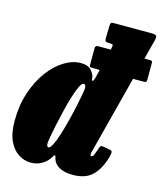

<svg xmlns="http://www.w3.org/2000/svg" viewBox="-118 -869 841 983"><g transform="rotate(15 302.0 -377.5)"><path d="M519.5 -116Q502.5 -51 466 -13Q429.5 25 360 25Q318 25 290.2 10.8Q262.5 -3.5 254 -30Q252.5 -35.5 251.5 -40.5Q250.5 -45.5 248 -47Q243.5 -50 239.8 -42.8Q236 -35.5 231 -28.5Q216.5 -7.5 191.8 6.2Q167 20 134.5 20Q101.5 20 71 0.8Q40.5 -18.5 21 -59.2Q1.5 -100 1.5 -165Q1.5 -247.5 24.2 -316Q47 -384.5 84 -434.5Q121 -484.5 165.5 -511.8Q210 -539 253.5 -539Q292.5 -539 310 -518.5Q327.5 -498 328.5 -480.5Q329.5 -465 334.5 -466.2Q339.5 -467.5 344.5 -487L355 -530H314.5Q304.5 -530 302.5 -532.8Q300.5 -535.5 300.5 -545V-631Q300.5 -645 315.5 -645H382.5L385 -656.5Q388 -669 385.2 -672Q382.5 -675 368.5 -675H365.5Q352.5 -675 347.5 -678.8Q342.5 -682.5 343 -699.5L344.5 -758.5Q345 -771.5 347.8 -775.8Q350.5 -780 361 -780H555.5Q582.5 -780 587.8 -774.5Q593 -769 587.5 -747L561 -645H589.5Q599 -645 601.2 -642.5Q603.5 -640 603.5 -631V-546.5Q603.5 -537.5 601.2 -533.8Q599 -530 588.5 -530H531.5L427 -126Q422 -108.5 422 -101Q422 -92 427 -92Q435.5 -92 440.8 -104.8Q446 -117.5 455 -143.5Q459 -155 463.8 -155.5Q468.5 -156 475.5 -155L511 -148.5Q522 -146.5 522.8 -138.8Q523.5 -131 519.5 -116ZM306.5 -420Q306.5 -428 303.8 -434Q301 -440 294 -440Q284.5 -440 273.5 -417Q262.5 -394 251.2 -357.5Q240 -321 229.8 -279Q219.5 -237 211.5 -198.5Q203.5 -160 198.8 -133Q194 -106 194 -100Q193.5 -79 203.5 -79Q213 -79 224.2 -101.2Q235.5 -123.5 247 -159.5Q258.5 -195.5 269 -236.8Q279.5 -278 287.8 -316.8Q296 -355.5 301.2 -383.5Q306.5 -411.5 306.5 -420Z"/></g></svg>

Font: Besley* Condensed Fatface
Style: Italic
Weight: 900
Width: 3
Italic angle: -13°
Designer: Owen Earl
Foundry: indestructible type*
Version: Version 3.000; ttfautohint (v1.8.3)